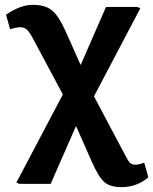

<svg xmlns="http://www.w3.org/2000/svg" viewBox="-20 -542 634 795"><path d="M483.9 232.9Q435.5 232.9 411.4 211.4Q387.2 189.9 358.9 125L295.9 -18.1H293.9L189.9 219.2H60.1L47.9 213.9L240.2 -150.9L115.2 -384.8Q101.6 -409.7 91.3 -419.4Q81.1 -429.2 63 -429.2Q47.9 -429.2 22 -420.9L4.9 -481Q63.5 -522 116.2 -522Q168 -522 195.8 -498.5Q223.6 -475.1 251 -414.1L313 -274.9H314.9L418.9 -513.2H548.8L561 -507.8L369.1 -143.1L493.2 90.8Q511.2 125.5 517.1 131.3Q526.4 140.1 540 140.1Q553.2 140.1 577.1 131.8L594.2 191.9Q573.7 210.9 544.4 221.9Q515.1 232.9 483.9 232.9Z"/></svg>

Font: Literata Book
Style: Bold
Weight: 700
Designer: Latin by Veronika Burian and Jose Scaglione. Greek by Irene Vlachou. Cyrillic by Vera Evstafieva
Foundry: TypeTogether
Version: Version 2.003;PS 002.003;hotconv 1.0.88;makeotf.lib2.5.64775